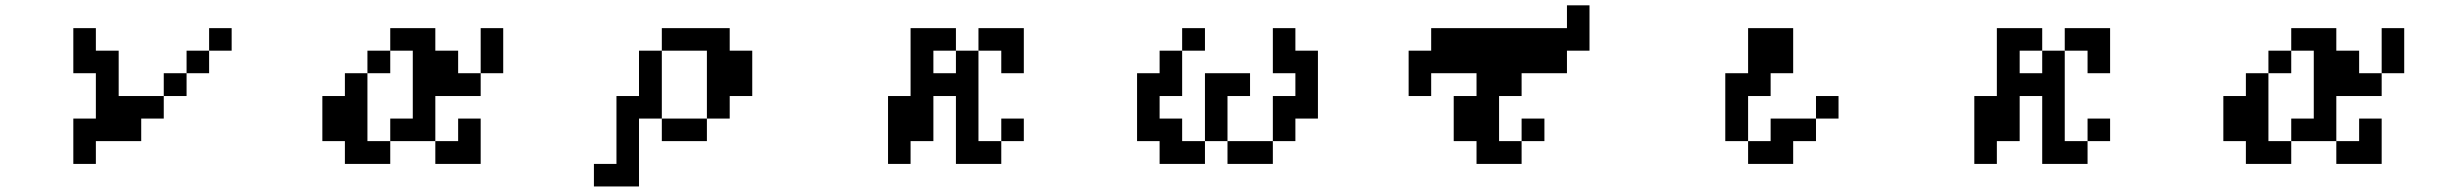

<svg xmlns="http://www.w3.org/2000/svg" viewBox="-20 -546 9040 707"><path d="M250 57.6V-109.4H333V-276.4H250V-442.4H333V-359.4H417V-192.4H583V-276.4H667V-359.4H750V-442.4H833V-359.4H750V-276.4H667V-192.4H583V-109.4H500V-26.4H333V57.6Z M1167 -26.4V-192.4H1250V-276.4H1333V-359.4H1417V-442.4H1583V-359.4H1667V-276.4H1750V-442.4H1833V-276.4H1750V-192.4H1583V-26.4H1667V-109.4H1750V57.6H1583V-26.4H1417V-109.4H1500V-359.4H1417V-276.4H1333V-26.4H1417V57.6H1250V-26.4Z M2167 57.6H2250V-192.4H2333V-359.4H2417V-442.4H2667V-359.4H2750V-192.4H2667V-109.4H2583V-359.4H2417V-109.4H2583V-26.4H2417V-109.4H2333V140.6H2167Z M3417 -276.4H3500V-359.4H3417ZM3250 57.6V-192.4H3333V-442.4H3500V-359.4H3583V-442.4H3750V-276.4H3667V-359.4H3583V-26.4H3667V57.6H3500V-192.4H3417V-26.4H3333V57.6ZM3667 -26.4V-109.4H3750V-26.4Z M4167 -26.4V-276.4H4250V-359.4H4333V-442.4H4417V-359.4H4333V-192.4H4250V-109.4H4333V-26.4H4417V-276.4H4583V-192.4H4500V-26.4H4667V-192.4H4750V-276.4H4667V-442.4H4750V-359.4H4833V-109.4H4750V-26.4H4667V57.6H4500V-26.4H4417V57.6H4250V-26.4Z M5167 -192.4V-359.4H5250V-442.4H5750V-526.4H5833V-359.4H5750V-276.4H5583V-192.4H5500V-26.4H5583V-109.4H5667V-26.4H5583V57.6H5417V-26.4H5333V-192.4H5417V-276.4H5250V-192.4Z M6333 -26.4V-276.4H6417V-442.4H6583V-276.4H6500V-192.4H6417V-26.4H6500V-109.4H6667V-192.4H6750V-109.4H6667V-26.4H6583V57.6H6417V-26.4Z M7417 -276.4H7500V-359.4H7417ZM7250 57.6V-192.4H7333V-442.4H7500V-359.4H7583V-442.4H7750V-276.4H7667V-359.4H7583V-26.4H7667V57.6H7500V-192.4H7417V-26.4H7333V57.6ZM7667 -26.4V-109.4H7750V-26.4Z M8167 -26.4V-192.4H8250V-276.4H8333V-359.4H8417V-442.4H8583V-359.4H8667V-276.4H8750V-442.4H8833V-276.4H8750V-192.4H8583V-26.4H8667V-109.4H8750V57.6H8583V-26.4H8417V-109.4H8500V-359.4H8417V-276.4H8333V-26.4H8417V57.6H8250V-26.4Z"/></svg>

Font: KH Dot Dougenzaka 12
Style: Regular
Weight: 400
Designer: Original version for X68000 by Keitarou Hiraki (http://hp.vector.co.jp/authors/VA000874/) / TrueType conversion by Homem
Version: Version 1.00.20150527